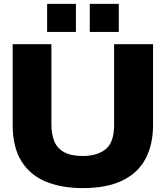

<svg xmlns="http://www.w3.org/2000/svg" viewBox="-20 -956 851 986"><path d="M405 10Q296 10 215 -23.5Q134 -57 89.5 -129Q45 -201 45 -315V-729H244V-315Q244 -267 258.5 -231Q273 -195 308.5 -175Q344 -155 405 -155Q480 -155 523 -190Q566 -225 566 -315V-729H766V-315Q766 -215 728 -142Q690 -69 610 -29.5Q530 10 405 10ZM222 -792V-936H370V-792ZM441 -792V-936H590V-792Z"/></svg>

Font: Mona Sans Expanded ExtraBold
Style: Regular
Weight: 800
Width: 7
Designer: Deni Anggara
Foundry: GitHub
Version: Version 1.001; ttfautohint (v1.8.4.7-5d5b);gftools[0.9.33]